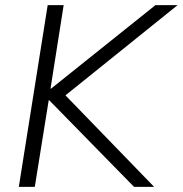

<svg xmlns="http://www.w3.org/2000/svg" viewBox="-20 -725 709 745"><path d="M53 0 165 -705H227L176 -381H178L583 -705H669L234 -355L578 0H500L171 -336H169L115 0Z"/></svg>

Font: Nunito Sans Light
Style: Italic
Weight: 300
Italic angle: -9°
Designer: Vernon Adams
Foundry: Vernon Adams
Version: Version 3.006; ttfautohint (v1.8.3)